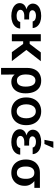

<svg xmlns="http://www.w3.org/2000/svg" viewBox="1239 -2039 997 3515"><g transform="rotate(90 1737.5 -281.5)"><path d="M150.4 -267.1Q97.2 -282.2 71.8 -313.7Q46.4 -345.2 45.9 -382.8Q46.4 -431.2 75 -466.1Q103.5 -501 154.5 -519Q205.6 -537.1 272.5 -537.1Q334.5 -537.1 383.3 -518.6Q432.1 -500 461.2 -464.6Q490.2 -429.2 494.1 -380.9H372.1Q367.2 -410.2 339.6 -425.8Q312 -441.4 267.6 -441.4Q236.8 -441.4 214.1 -432.6Q191.4 -423.8 179.4 -409.2Q167.5 -394.5 167 -376Q168 -348.1 193.4 -332.3Q218.8 -316.4 265.6 -316.4H336.9V-227.5H265.6Q236.3 -227.5 211.9 -218.8Q187.5 -210 173.3 -193.6Q159.2 -177.2 159.2 -155.3Q159.2 -135.7 172.4 -120.1Q185.5 -104.5 210.7 -95.7Q235.8 -86.9 269.5 -86.9Q320.8 -86.9 347.9 -103.3Q375 -119.6 381.8 -153.3H502.9Q499.5 -102.5 468.5 -65.7Q437.5 -28.8 386.5 -9.5Q335.4 9.8 273.4 9.8Q206.5 9.8 152.8 -9.3Q99.1 -28.3 68.1 -63.5Q37.1 -98.6 37.1 -144.5Q37.1 -187 64.5 -219.7Q91.8 -252.4 150.4 -267.1Z M735.4 -326.2H784.2L939.5 -530.3H1100.6L894.5 -265.6L1097.7 0H934.6L783.7 -207H735.4V0H606.4V-530.3H735.4Z M1456.1 -537.1Q1534.2 -537.1 1586.2 -500.7Q1638.2 -464.4 1663.3 -401.1Q1688.5 -337.9 1688.5 -255.9V-246.1Q1688.5 -169.9 1662.8 -112.1Q1637.2 -54.2 1589.4 -22.2Q1541.5 9.8 1476.6 9.8Q1432.6 9.8 1400.4 -5.6Q1368.2 -21 1344.7 -51.3L1345.7 197.3H1223.6V-277.3Q1223.6 -361.3 1252.4 -419.7Q1281.2 -478 1333.7 -507.6Q1386.2 -537.1 1456.1 -537.1ZM1343.8 -236.3Q1344.7 -200.2 1355.7 -167.7Q1366.7 -135.3 1391.1 -114Q1415.5 -92.8 1455.1 -92.8Q1512.2 -92.8 1538.8 -136.2Q1565.4 -179.7 1565.4 -246.1V-255.9Q1565.4 -334.5 1538.1 -383.1Q1510.7 -431.6 1453.1 -431.6Q1415.5 -431.6 1390.9 -409.2Q1366.2 -386.7 1355 -350.1Q1343.8 -313.5 1343.8 -269.5Z M1763.7 -262.7Q1763.7 -344.7 1794.9 -406.7Q1826.2 -468.8 1883.8 -502.9Q1941.4 -537.1 2017.6 -537.1Q2094.2 -537.1 2151.9 -502.9Q2209.5 -468.8 2240.5 -406.7Q2271.5 -344.7 2271.5 -262.7Q2271.5 -181.2 2240.2 -119.1Q2209 -57.1 2151.6 -23.2Q2094.2 10.7 2017.6 10.7Q1941.4 10.7 1883.8 -23.4Q1826.2 -57.6 1794.9 -119.4Q1763.7 -181.2 1763.7 -262.7ZM2145.5 -263.7Q2145.5 -313 2131.1 -352.8Q2116.7 -392.6 2088.1 -415.5Q2059.6 -438.5 2018.6 -438.5Q1976.6 -438.5 1947.5 -415.5Q1918.5 -392.6 1904.1 -353Q1889.6 -313.5 1889.6 -263.7Q1889.6 -213.9 1904.1 -174.3Q1918.5 -134.8 1947.5 -111.8Q1976.6 -88.9 2018.6 -88.9Q2059.6 -88.9 2088.1 -111.8Q2116.7 -134.8 2131.1 -174.3Q2145.5 -213.9 2145.5 -263.7Z M2459 -267.1Q2405.8 -282.2 2380.4 -313.7Q2355 -345.2 2354.5 -382.8Q2355 -431.2 2383.5 -466.1Q2412.1 -501 2463.1 -519Q2514.2 -537.1 2581.1 -537.1Q2643.1 -537.1 2691.9 -518.6Q2740.7 -500 2769.8 -464.6Q2798.8 -429.2 2802.7 -380.9H2680.7Q2675.8 -410.2 2648.2 -425.8Q2620.6 -441.4 2576.2 -441.4Q2545.4 -441.4 2522.7 -432.6Q2500 -423.8 2488 -409.2Q2476.1 -394.5 2475.6 -376Q2476.6 -348.1 2502 -332.3Q2527.3 -316.4 2574.2 -316.4H2645.5V-227.5H2574.2Q2544.9 -227.5 2520.5 -218.8Q2496.1 -210 2481.9 -193.6Q2467.8 -177.2 2467.8 -155.3Q2467.8 -135.7 2481 -120.1Q2494.1 -104.5 2519.3 -95.7Q2544.4 -86.9 2578.1 -86.9Q2629.4 -86.9 2656.5 -103.3Q2683.6 -119.6 2690.4 -153.3H2811.5Q2808.1 -102.5 2777.1 -65.7Q2746.1 -28.8 2695.1 -9.5Q2644 9.8 2582 9.8Q2515.1 9.8 2461.4 -9.3Q2407.7 -28.3 2376.7 -63.5Q2345.7 -98.6 2345.7 -144.5Q2345.7 -187 2373 -219.7Q2400.4 -252.4 2459 -267.1ZM2571.3 -759.8H2688.5L2616.2 -596.7H2540Z M3143.6 -513.7H3419.9V-412.1H3295.4Q3334.5 -381.8 3358.2 -337.4Q3381.8 -293 3381.8 -242.2V-232.4Q3381.8 -165 3353.5 -109.9Q3325.2 -54.7 3271.5 -22.5Q3217.8 9.8 3144.5 9.8Q3068.8 9.8 3013.7 -24.2Q2958.5 -58.1 2929.4 -117.4Q2900.4 -176.8 2900.4 -251V-262.7Q2900.4 -334.5 2929.2 -391.6Q2958 -448.7 3012.9 -481.2Q3067.9 -513.7 3143.6 -513.7ZM3144.5 -91.8Q3200.7 -91.8 3227.3 -136Q3253.9 -180.2 3253.9 -251V-262.7Q3253.9 -328.1 3227.1 -370.1Q3200.2 -412.1 3143.6 -412.1Q3085 -412.1 3056.6 -370.1Q3028.3 -328.1 3028.3 -262.7V-251Q3028.3 -180.2 3056.4 -136Q3084.5 -91.8 3144.5 -91.8Z"/></g></svg>

Font: Pretendard Std SemiBold
Style: Regular
Weight: 600
Designer: Base glyphs from Inter by Rasmus Andersson; Hangeul glyphs from Noto Sans CJK(Source Han Sans) by Jang Soo-young and Kan
Foundry: Kil Hyung-jin
Version: Version 1.309